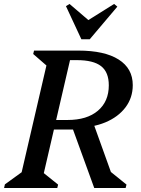

<svg xmlns="http://www.w3.org/2000/svg" viewBox="-46 -944 709 964"><path d="M-25.5 0 -21.4 -18.3 98.2 -104.9 53.4 -39 195.4 -651 222.8 -584.2 120.7 -672.9 124.9 -690H316.7L165.7 -39L138.2 -103.6L245.7 -17.1L241.5 0ZM427.2 0 309.2 -324.9 417.8 -339.3 534.3 -15.2 475.7 -108.9 589.1 -17.3 584.8 0ZM190.8 -293.7V-341.6H293.4Q390.9 -341.6 445.6 -388.1Q500.3 -434.7 500.3 -515.6Q500.3 -581.5 461.7 -611.8Q423 -642.1 339.8 -642.1H244.4V-690H347.2Q478.9 -690 549.8 -645.1Q620.6 -600.2 620.6 -516.6Q620.6 -453.6 584.2 -405.1Q547.7 -356.7 482.9 -329.6Q418 -302.6 332.3 -302.6V-293.7ZM362.6 -746.7 285.2 -913 303.1 -924.2 411.3 -831.5H378.9L527.1 -924.2L543.1 -910.6L404.4 -746.7Z"/></svg>

Font: Platypi Light
Style: Italic
Weight: 300
Italic angle: -13°
Designer: David Sargent
Foundry: Bolt Cutter Type
Version: Version 1.200